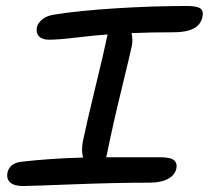

<svg xmlns="http://www.w3.org/2000/svg" viewBox="-20 -706 698 642"><path d="M56.2 -84Q27.3 -84 14.2 -95.9Q1 -107.9 4.9 -127.9Q11.2 -159.7 49.8 -165Q147.9 -176.3 257.8 -179.2Q251.5 -201.2 256.8 -231.9Q270.5 -297.9 299.3 -416Q328.1 -534.2 336.9 -578.1Q337.9 -583 339.8 -590.8Q297.9 -587.9 236.6 -580.6Q175.3 -573.2 144 -573.2Q121.6 -573.2 110.8 -584.2Q100.1 -595.2 103 -613.8Q106.4 -628.9 121.1 -641.1Q135.7 -653.3 161.1 -657.2Q244.6 -670.4 367.2 -678.2Q489.7 -686 605 -686Q637.7 -686 649.4 -678Q661.1 -669.9 657.2 -650.9Q647.5 -598.1 562 -598.1Q480 -598.1 419.9 -595.2Q424.8 -574.7 420.9 -553.2Q416.5 -530.8 386.5 -407.7Q356.4 -284.7 337.9 -191.9L335 -180.2H515.1Q549.8 -180.2 561.5 -170.4Q573.2 -160.6 569.8 -143.1Q565.4 -121.1 542.2 -108.2Q519 -95.2 479 -95.2Q367.7 -95.2 223.1 -89.6Q78.6 -84 56.2 -84Z"/></svg>

Font: Shantell Sans Irregular Bouncy
Style: Italic
Weight: 400
Italic angle: -11.31°
Designer: Stephen Nixon, Anya Danilova, Shantell Martin
Foundry: Arrow Type
Version: Version 1.006;[9816181b4]